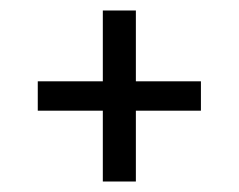

<svg xmlns="http://www.w3.org/2000/svg" viewBox="-20 -538 455 366"><path d="M363 -383V-327H239V-192H176V-327H52V-383H176V-518H239V-383Z"/></svg>

Font: Oxford Sans
Style: Regular
Weight: 400
Designer: Matt McInerney, Pablo Impallari, Rodrigo Fuenzalida
Foundry: Matt McInerney, Pablo Impallari, Rodrigo Fuenzalida
Version: Version 3.000g; ttfautohint (v1.5) -l 8 -r 28 -G 28 -x 14 -D